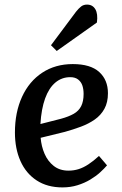

<svg xmlns="http://www.w3.org/2000/svg" viewBox="-20 -802 532 836"><path d="M297 -523Q374 -523 412 -488.5Q450 -454 450 -396Q450 -356 434.5 -328Q419 -300 392.5 -281.5Q366 -263 332.5 -250.5Q299 -238 263 -228L157 -202Q160 -165 174 -132.5Q188 -100 214 -79.5Q240 -59 278 -59Q301 -59 322 -65.5Q343 -72 365 -86.5Q387 -101 411 -123L446 -82Q434 -68 416 -51.5Q398 -35 373 -20Q348 -5 317.5 4.5Q287 14 252 14Q186 14 139.5 -16.5Q93 -47 69 -101Q45 -155 45 -225Q45 -313 76 -380.5Q107 -448 164 -485.5Q221 -523 297 -523ZM344 -393Q344 -414 338.5 -430Q333 -446 320 -456Q307 -466 286 -466Q249 -466 221 -442.5Q193 -419 176.5 -373.5Q160 -328 156 -262L246 -285Q279 -294 301 -306.5Q323 -319 333.5 -340Q344 -361 344 -393ZM311 -751Q323 -766 333.5 -774Q344 -782 359 -782Q383 -782 395 -762Q407 -742 402 -704L227 -580L202 -605Z"/></svg>

Font: Literata 18pt Medium
Style: Italic
Weight: 500
Italic angle: -2°
Designer: Latin by Veronika Burian and Jose Scaglione. Greek by Irene Vlachou. Cyrillic by Vera Evstafieva
Foundry: TypeTogether
Version: Version 3.103;gftools[0.9.29]